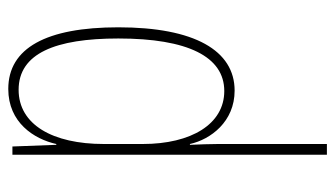

<svg xmlns="http://www.w3.org/2000/svg" viewBox="-193 -607 810 464"><g transform="rotate(90 212.0 -375.0)"><path d="M195 10C276 10 316 -52 328 -106H330L334 0H354V-760H328V-497C328 -475 329 -454 330 -429H328C317 -479 274 -537 199 -537C102 -537 46 -440 46 -256C46 -82 96 10 195 10ZM197 -15C109 -15 73 -104 73 -256C73 -424 117 -512 200 -512C280 -512 328 -432 328 -315V-221C328 -97 281 -15 197 -15Z"/></g></svg>

Font: Noto Sans Myanmar UI ExtraCondensed Thin
Style: Regular
Weight: 100
Width: 2
Designer: Monotype Design Team
Foundry: Monotype Imaging Inc.
Version: Version 2.103